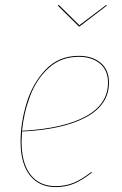

<svg xmlns="http://www.w3.org/2000/svg" viewBox="-20 -755 500 784"><path d="M70 -218Q68 -188 68 -177Q68 -89 104.5 -42Q141 5 207 5Q248 5 281.5 -9Q315 -23 353 -53L355 -50Q317 -20 283 -5.5Q249 9 207 9Q140 9 102 -39Q64 -87 64 -177Q64 -253 88.5 -334Q113 -415 166.5 -471Q220 -527 302 -527Q357 -527 391 -498.5Q425 -470 425 -418Q425 -327 331.5 -276.5Q238 -226 70 -218ZM70 -221Q238 -230 329.5 -279.5Q421 -329 421 -418Q421 -468 388 -495.5Q355 -523 302 -523Q229 -523 179 -477.5Q129 -432 103 -363Q77 -294 70 -221ZM416 -732 305 -647H302L216 -732L220 -735L304 -652L414 -735Z"/></svg>

Font: Fira Sans Condensed Four
Style: Italic
Weight: 100
Width: 3
Italic angle: -8°
Designer: bBox Type GmbH & Carrois Corporate GbR & Edenspiekermann AG
Foundry: bBox Type GmbH & Carrois Corporate GbR & Edenspiekermann AG
Version: Version 4.301